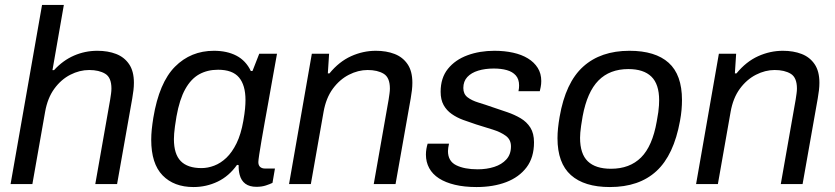

<svg xmlns="http://www.w3.org/2000/svg" viewBox="-20 -743 3370 775"><path d="M22.7 0 149.7 -723H237.7L191.8 -460H198.2Q234.1 -499.2 278.7 -518.6Q323.2 -538 373.1 -538Q415.6 -538 448.7 -525.2Q481.8 -512.4 501.1 -484Q520.5 -455.7 520.5 -409Q520.5 -394.6 518.7 -378.8Q516.9 -363 513.8 -345.6L452.6 0H364.6L424.7 -341.2Q426.7 -353.4 428.2 -364.7Q429.8 -376.1 429.8 -385.7Q429.8 -430 404.8 -445.2Q379.8 -460.4 340 -460.4Q301.3 -460.4 263.9 -441.3Q226.6 -422.3 199.3 -384.9Q172 -347.5 162.1 -291.6L110.7 0Z M761 12Q682.1 12 636.2 -35.2Q590.4 -82.4 590.4 -178.8Q590.4 -198.8 592.6 -220.7Q594.9 -242.7 598.9 -267.7Q622.4 -409.5 686.3 -473.8Q750.1 -538 843.6 -538Q896.4 -538 934.4 -518.2Q972.5 -498.3 992.5 -456.3H999.1L1026.4 -526H1098.1L1075.9 -402.4Q1070.3 -368.3 1062.8 -328.4Q1055.3 -288.4 1048.4 -248.9Q1041.4 -209.3 1035.5 -175.4Q1029.6 -141.5 1026.2 -118.3Q1022.8 -95.1 1022.8 -88.8Q1022.8 -75.7 1030.1 -69.2Q1037.4 -62.7 1050.4 -62.7H1089.8L1079.9 -4.9Q1069.9 0.1 1053.2 5.6Q1036.5 11.1 1015.1 11.1Q987.3 11.1 970.3 -1.4Q953.4 -14 947.4 -37.6Q945.2 -45.7 944.1 -55.6Q942.9 -65.5 943.4 -76.2L936.8 -77.6Q904.3 -31.8 858.6 -9.9Q812.8 12 761 12ZM793.4 -64.5Q819 -64.5 844.8 -74.4Q870.7 -84.2 893.8 -106.1Q916.9 -128.1 934.9 -164.8Q952.8 -201.5 962.1 -254.7Q967.5 -285.7 969.2 -304.9Q970.9 -324.1 970.9 -339.4Q970.9 -399.2 944.7 -430.4Q918.5 -461.5 860.3 -461.5Q817.2 -461.5 784 -443.1Q750.8 -424.6 727.8 -383.3Q704.7 -342 692.4 -273.1Q688.4 -249.6 686.2 -233.1Q684 -216.6 683 -204.2Q682 -191.8 682 -181.4Q682 -120.9 709.6 -92.7Q737.2 -64.5 793.4 -64.5Z M1146.7 0 1238.7 -526H1308.4L1303.3 -446.7H1309.8Q1348.5 -494.1 1397 -516.1Q1445.5 -538 1497.1 -538Q1539.6 -538 1572.7 -525.2Q1605.8 -512.4 1625.1 -484Q1644.5 -455.7 1644.5 -409Q1644.5 -394.6 1642.7 -378.8Q1640.9 -363 1637.8 -345.6L1576.6 0H1488.6L1548.7 -341.2Q1550.7 -353.8 1552.2 -365.2Q1553.8 -376.5 1553.8 -385.7Q1553.8 -430 1528.8 -445.2Q1503.8 -460.4 1464 -460.4Q1425.7 -460.4 1388.4 -441.3Q1351.1 -422.3 1323.5 -384.9Q1296 -347.5 1286.1 -291.6L1234.7 0Z M1903.4 12Q1854.4 12 1816.3 2.9Q1778.2 -6.2 1752 -23Q1725.8 -39.9 1712.5 -64.4Q1699.2 -89 1699.2 -119Q1699.2 -130.6 1701.2 -142.3Q1703.2 -153.9 1706.2 -163.2H1792.5Q1790.6 -155 1789.4 -147Q1788.2 -138.9 1788.2 -133.2Q1788.2 -92.7 1821.2 -76.2Q1854.3 -59.6 1908.1 -59.6Q1944.4 -59.6 1974.8 -69.3Q2005.2 -79 2023.8 -99.4Q2042.5 -119.9 2042.5 -152.1Q2042.5 -179.3 2021.9 -194.6Q2001.2 -209.9 1968.9 -220Q1936.6 -230.2 1901.3 -241Q1875.1 -249.5 1849.4 -259Q1823.7 -268.5 1803.3 -282.9Q1782.8 -297.2 1770.7 -318.8Q1758.6 -340.4 1758.6 -372.5Q1758.6 -428.6 1788 -465.1Q1817.4 -501.6 1866.7 -519.8Q1916 -538 1975.6 -538Q2016.2 -538 2050.8 -530.4Q2085.4 -522.8 2110.8 -507.3Q2136.2 -491.8 2150.5 -469Q2164.8 -446.3 2164.8 -416Q2164.8 -403.2 2162.5 -391.8Q2160.2 -380.4 2158.8 -374.8H2072.8Q2074.3 -381.6 2074.8 -387.4Q2075.3 -393.3 2075.3 -398.1Q2075.3 -423.4 2062.1 -438.4Q2048.9 -453.4 2026 -459.9Q2003.1 -466.4 1973.1 -466.4Q1938.1 -466.4 1910.3 -457.9Q1882.4 -449.4 1866.3 -432.1Q1850.2 -414.7 1850.2 -387.8Q1850.2 -363.5 1867.1 -350.4Q1884.1 -337.3 1911.1 -329.1Q1938.1 -320.9 1969.4 -309.9Q1998.8 -300 2027.9 -290.1Q2057 -280.1 2081.6 -265.6Q2106.2 -251 2120.9 -227.8Q2135.5 -204.5 2135.5 -168.6Q2135.5 -107.3 2105.4 -67.5Q2075.2 -27.7 2023.1 -7.8Q1971.1 12 1903.4 12Z M2441.8 12Q2338.4 12 2284.4 -36.3Q2230.3 -84.6 2230.3 -185.2Q2230.3 -204.7 2232.5 -226.2Q2234.8 -247.6 2238.8 -271Q2262.8 -409.9 2333.9 -474Q2404.9 -538 2520.7 -538Q2625.1 -538 2678.9 -489.7Q2732.8 -441.4 2732.8 -339.3Q2732.8 -320.3 2731 -299.4Q2729.2 -278.5 2724.8 -255Q2699.8 -117 2629.8 -52.5Q2559.9 12 2441.8 12ZM2446.2 -61.8Q2521.8 -61.8 2567.6 -107.4Q2613.4 -153.1 2630.8 -252.3Q2635.2 -274.9 2637.2 -290.4Q2639.1 -306 2639.9 -317.4Q2640.6 -328.7 2640.6 -338.6Q2640.6 -403.2 2609.3 -433.7Q2578 -464.2 2516.4 -464.2Q2441.1 -464.2 2395.6 -418Q2350.1 -371.8 2331.8 -273.7Q2327.8 -251.1 2325.6 -235.1Q2323.4 -219 2322.4 -207.9Q2321.4 -196.7 2321.4 -186.8Q2321.4 -121.7 2352.7 -91.8Q2384 -61.8 2446.2 -61.8Z M2789.7 0 2881.7 -526H2951.4L2946.3 -446.7H2952.8Q2991.5 -494.1 3040 -516.1Q3088.5 -538 3140.1 -538Q3182.6 -538 3215.7 -525.2Q3248.8 -512.4 3268.1 -484Q3287.5 -455.7 3287.5 -409Q3287.5 -394.6 3285.7 -378.8Q3283.9 -363 3280.8 -345.6L3219.6 0H3131.6L3191.7 -341.2Q3193.7 -353.8 3195.2 -365.2Q3196.8 -376.5 3196.8 -385.7Q3196.8 -430 3171.8 -445.2Q3146.8 -460.4 3107 -460.4Q3068.7 -460.4 3031.4 -441.3Q2994.1 -422.3 2966.5 -384.9Q2939 -347.5 2929.1 -291.6L2877.7 0Z"/></svg>

Font: Archivo Variable SemiBold
Style: Italic
Weight: 600
Italic angle: -10°
Designer: Hector Gatti
Foundry: Omnibus-Type
Version: Version 2.001